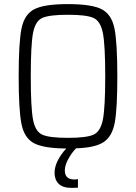

<svg xmlns="http://www.w3.org/2000/svg" viewBox="-20 -716 662 936"><path d="M351 7Q330 28 313 59Q296 90 296 115Q296 159 343 159Q352 159 360 157V199Q349 200 330 200Q286 200 266 180Q246 160 246 126Q246 98 261.5 67Q277 36 303 8Q191 7 144.5 -18.5Q98 -44 84.5 -112.5Q71 -181 71 -344Q71 -509 85 -577.5Q99 -646 147 -671Q195 -696 311 -696Q427 -696 475.5 -671Q524 -646 538 -577.5Q552 -509 552 -344Q552 -189 540 -121Q528 -53 487 -24.5Q446 4 351 7ZM311 -44Q402 -44 436 -59.5Q470 -75 481.5 -133Q493 -191 493 -344Q493 -497 481.5 -555Q470 -613 436 -628.5Q402 -644 311 -644Q220 -644 186 -628.5Q152 -613 141 -555Q130 -497 130 -344Q130 -191 141 -133Q152 -75 186 -59.5Q220 -44 311 -44Z"/></svg>

Font: Saira SemiCondensed Light
Style: Regular
Weight: 300
Width: 4
Designer: Hector Gatti with collaboration of the Omnibus-Type team
Foundry: Omnibus-Type
Version: Version 0.072; ttfautohint (v1.8)